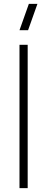

<svg xmlns="http://www.w3.org/2000/svg" viewBox="-20 -965 242 985"><path d="M124 -810H80L128 -945H172ZM80 0V-735H122V0Z"/></svg>

Font: Manrope
Style: Regular
Weight: 400
Designer: Mikhail Sharanda
Foundry: Mikhail Sharanda
Version: Version 4.503